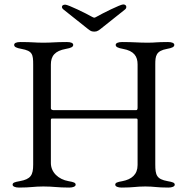

<svg xmlns="http://www.w3.org/2000/svg" viewBox="-20 -843 850 868"><path d="M66 5C120 5 133 0 176 0C222 0 239 5 293 5C310 5 322 0 322 -8C322 -17 313 -20 290 -24C244 -32 210 -64 210 -106V-296C210 -304 210 -307 215 -307H597C601 -307 602 -304 602 -300C602 -297 602 -295 602 -292V-97C602 -54 575 -32 533 -24C510 -20 501 -17 501 -8C501 0 513 5 530 5C584 5 595 0 637 0C678 0 687 5 741 5C758 5 770 0 770 -8C770 -17 761 -20 738 -24C688 -33 682 -51 682 -100V-552C682 -590 685 -613 735 -622C758 -626 768 -631 768 -640C768 -648 758 -653 739 -653C685 -653 684 -650 648 -650C603 -650 586 -653 532 -653C514 -653 503 -648 503 -640C503 -631 513 -626 536 -622C586 -613 602 -588 602 -552V-357C602 -348 600 -345 595 -345H224C218 -345 210 -346 210 -354V-551C210 -590 228 -613 278 -622C301 -626 311 -631 311 -640C311 -648 302 -653 282 -653C228 -653 217 -650 176 -650C136 -650 127 -653 73 -653C53 -653 44 -648 44 -640C44 -631 54 -626 77 -622C127 -613 130 -597 130 -551V-99C130 -51 119 -33 69 -24C46 -20 37 -17 37 -8C37 0 49 5 66 5ZM260 -812C260 -808 262 -804 267 -800L365 -722C385 -706 391 -700 406 -700C421 -700 427 -706 447 -722L545 -800C550 -804 551 -808 551 -812C551 -818 546 -823 537 -823C524 -823 442 -782 416 -767C412 -765 409 -763 406 -763C403 -763 401 -765 396 -767C370 -782 288 -822 275 -822C266 -822 260 -818 260 -812Z"/></svg>

Font: EB Garamond
Style: Regular
Weight: 400
Designer: Georg Duffner and Octavio Pardo
Foundry: Georg Duffner
Version: Version 1.000;PS 001.000;hotconv 1.0.88;makeotf.lib2.5.64775